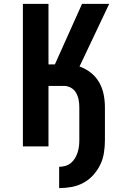

<svg xmlns="http://www.w3.org/2000/svg" viewBox="-20 -755 640 990"><path d="M285 215V105Q301 105 317 100.5Q333 96 345.5 85.5Q358 75 366.5 61Q375 47 380 31.5Q385 16 387 0Q389 -16 389 -32V-202Q389 -221 385.5 -240Q382 -259 372.5 -276Q363 -293 346 -302.5Q329 -312 309 -312H230V0H98V-735H230V-423H263L403 -735H543L390 -412Q422 -401 448.5 -380Q475 -359 491.5 -330Q508 -301 514.5 -268Q521 -235 521 -202V-32Q521 0 516 32.5Q511 65 497 94Q483 123 461 147.5Q439 172 410.5 187.5Q382 203 349.5 209Q317 215 285 215Z"/></svg>

Font: Iosevka Extrabold Extended
Style: Regular
Weight: 800
Width: 7
Monospace: yes
Designer: Belleve Invis
Foundry: Belleve Invis
Version: Version 32.5.0; ttfautohint (v1.8.4)